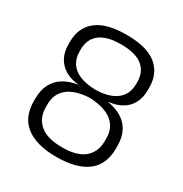

<svg xmlns="http://www.w3.org/2000/svg" viewBox="-156 -770 862 903"><g transform="rotate(30 274.5 -318.5)"><path d="M274 12.5Q216.5 12.5 174.5 0.5Q132.5 -11.5 105 -34Q77.5 -56.5 64.5 -88.8Q51.5 -121 51.5 -161.5V-176Q51.5 -222 68.5 -254.8Q85.5 -287.5 117.2 -307Q149 -326.5 192.5 -333V-334Q150.5 -338.5 120.8 -356.2Q91 -374 75 -404Q59 -434 59 -474.5V-488.5Q59 -565.5 112 -608Q165 -650.5 274 -650.5Q384 -650.5 437 -608Q490 -565.5 490 -488.5V-474.5Q490 -434 474.2 -404Q458.5 -374 428.5 -356.2Q398.5 -338.5 356.5 -334V-333Q400.5 -326 432 -306.5Q463.5 -287 480.5 -254.5Q497.5 -222 497.5 -176V-161.5Q497.5 -121.5 484.8 -89.2Q472 -57 444.8 -34.5Q417.5 -12 375.2 0.2Q333 12.5 274 12.5ZM275 -40Q356.5 -40 395.5 -73.8Q434.5 -107.5 434.5 -166V-181Q434.5 -238 394.5 -270.5Q354.5 -303 273 -307Q193.5 -303 154 -270.2Q114.5 -237.5 114.5 -181V-166Q114.5 -107.5 154 -73.8Q193.5 -40 275 -40ZM275.5 -353Q348 -354.5 388 -384.8Q428 -415 428 -471.5V-483.5Q428 -538 390.5 -568.2Q353 -598.5 274 -598.5Q196.5 -598.5 158.8 -568.2Q121 -538 121 -483.5V-471.5Q121 -434 139 -407.8Q157 -381.5 191.5 -367.8Q226 -354 275.5 -353Z"/></g></svg>

Font: Anek Bangla Light
Style: Regular
Weight: 300
Designer: Sulekha Rajkumar (Bangla), Yesha Goshar (Latin)
Foundry: Ek Type
Version: Version 1.003